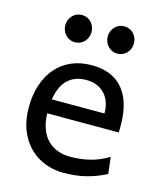

<svg xmlns="http://www.w3.org/2000/svg" viewBox="-110 -804 756 897"><g transform="rotate(15 267.5 -355.5)"><path d="M136.7 -236.8Q138.2 -193.8 150.1 -162.1Q162.1 -130.4 182.9 -109.6Q203.6 -88.9 231.7 -78.6Q259.8 -68.4 293 -68.4Q340.3 -68.4 385.7 -79.1Q431.2 -89.8 476.1 -117.2L485.8 -36.6Q460 -23.4 435.1 -14.2Q410.2 -4.9 385.3 1Q360.4 6.8 334.7 9.5Q309.1 12.2 280.8 12.2Q233.9 12.2 191.4 -4.2Q148.9 -20.5 116.7 -52.5Q84.5 -84.5 65.4 -131.8Q46.4 -179.2 46.4 -241.7Q46.4 -302.2 62.7 -351.3Q79.1 -400.4 109.4 -435.3Q139.6 -470.2 183.1 -489Q226.6 -507.8 280.8 -507.8Q320.8 -507.8 351.6 -498.3Q382.3 -488.8 404.8 -471.9Q427.2 -455.1 442.4 -432.6Q457.5 -410.2 466.6 -384.3Q475.6 -358.4 479.5 -330.3Q483.4 -302.2 483.4 -274.9V-255.9Q483.4 -243.7 482.9 -236.8ZM273.4 -434.6Q219.7 -434.6 185.5 -403.1Q151.4 -371.6 140.6 -305.2H395.5Q395.5 -336.4 386.5 -360.6Q377.4 -384.8 361.1 -401.4Q344.7 -418 322.3 -426.3Q299.8 -434.6 273.4 -434.6ZM111.8 -656.7Q111.8 -670.4 116.7 -682.4Q121.6 -694.3 130.1 -703.4Q138.7 -712.4 150.1 -717.5Q161.6 -722.7 175.3 -722.7Q189 -722.7 200.7 -717.5Q212.4 -712.4 220.7 -703.4Q229 -694.3 233.9 -682.4Q238.8 -670.4 238.8 -656.7Q238.8 -643.1 233.9 -631.1Q229 -619.1 220.7 -610.1Q212.4 -601.1 200.7 -595.9Q189 -590.8 175.3 -590.8Q161.6 -590.8 150.1 -595.9Q138.7 -601.1 130.1 -610.1Q121.6 -619.1 116.7 -631.1Q111.8 -643.1 111.8 -656.7ZM316.9 -656.7Q316.9 -670.4 321.8 -682.4Q326.7 -694.3 335.2 -703.4Q343.8 -712.4 355.2 -717.5Q366.7 -722.7 380.4 -722.7Q394 -722.7 405.8 -717.5Q417.5 -712.4 425.8 -703.4Q434.1 -694.3 439 -682.4Q443.8 -670.4 443.8 -656.7Q443.8 -643.1 439 -631.1Q434.1 -619.1 425.8 -610.1Q417.5 -601.1 405.8 -595.9Q394 -590.8 380.4 -590.8Q366.7 -590.8 355.2 -595.9Q343.8 -601.1 335.2 -610.1Q326.7 -619.1 321.8 -631.1Q316.9 -643.1 316.9 -656.7Z"/></g></svg>

Font: Andika Phon
Style: Regular
Weight: 400
Designer: Victor Gaultney, Annie Olsen, Julie Remington, Don Collingsworth, Eric Hays, Becca Hirsbrunner
Foundry: SIL International
Version: Version 5.000